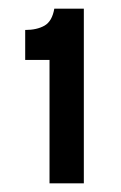

<svg xmlns="http://www.w3.org/2000/svg" viewBox="-20 -692 279 442"><path d="M94 -270V-554H38V-623Q65 -623 82.5 -633Q100 -643 105 -672H173V-270Z"/></svg>

Font: Bricolage Grotesque 48pt Condensed ExtraBold
Style: Regular
Weight: 400
Version: Version 1.000;gftools[0.9.30]